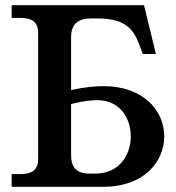

<svg xmlns="http://www.w3.org/2000/svg" viewBox="-20 -720 678 740"><path d="M254 -373V-577C254 -629 283 -649 332 -649H352C475 -649 498 -601 525 -527L530 -512H581L535 -700H25V-651H58C106 -651 127 -633 127 -593V-107C127 -67 106 -49 58 -49H25V0H378C535 0 613 -97 613 -194C613 -292 535 -388 378 -388C351 -388 309 -385 254 -373ZM254 -122V-319C300 -331 334 -334 355 -334C441 -334 484 -266 484 -194C484 -122 439 -51 348 -51H325C276 -51 254 -74 254 -122Z"/></svg>

Font: LT Superior Serif Semibold
Style: Regular
Weight: 600
Designer: Daniel Lyons
Foundry: LyonsType
Version: Version 2.120;FEAKit 1.0